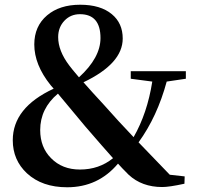

<svg xmlns="http://www.w3.org/2000/svg" viewBox="-20 -776 843 812"><path d="M458 -107Q422 -147 340 -242L225 -380Q150 -317 150 -226Q150 -153 196 -107Q243 -59 318 -59Q399 -59 458 -107ZM253 -689Q226 -661 226 -619Q226 -561 273 -499Q280 -489 314 -449Q405 -532 405 -615Q405 -716 318 -716Q279 -716 253 -689ZM685 -431Q645 -283 566 -174L698 -37L761 -30L760 1Q696 15 666 15Q580 15 524 -37Q493 -68 479 -84Q395 16 264 16Q158 16 94 -43Q34 -99 34 -183Q34 -321 207 -401L194 -416Q125 -502 125 -588Q125 -665 179 -711Q232 -756 319 -756Q405 -756 453 -716Q499 -678 499 -613Q499 -507 333 -428Q368 -388 420 -332Q480 -264 545 -196Q603 -297 624 -431L533 -443V-475H766V-443Z"/></svg>

Font: Source Han Serif JP
Style: Bold
Weight: 700
Designer: Ryoko NISHIZUKA  (kana & ideographs); Frank Grießhammer (Latin, Greek & Cyrillic); Wenlong ZHANG  (bopomofo); Sandoll Co
Foundry: Adobe Systems Incorporated
Version: Version 1.000;PS 1;hotconv 16.6.53;makeotf.lib2.5.65590